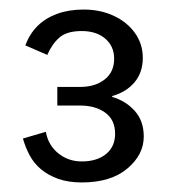

<svg xmlns="http://www.w3.org/2000/svg" viewBox="-20 -715 357 402"><path d="M151 -333Q123 -333 102 -340.5Q81 -348 66 -360.5Q51 -373 42 -390Q33 -407 28 -425L76 -439Q81 -411 102 -394Q123 -377 151 -377Q183 -377 202 -392.5Q221 -408 221 -435Q221 -464 200.5 -479Q180 -494 148 -494H100V-533H148Q179 -533 199 -548.5Q219 -564 219 -592Q219 -618 200.5 -634Q182 -650 151 -650Q120 -650 104.5 -636.5Q89 -623 79 -600L33 -620Q42 -644 58.5 -660.5Q75 -677 99.5 -686Q124 -695 155 -695Q190 -695 218 -682Q246 -669 262.5 -646Q279 -623 279 -594Q279 -563 261.5 -542.5Q244 -522 215 -514V-512Q243 -504 262 -483Q281 -462 281 -429Q281 -391 246.5 -362Q212 -333 151 -333Z"/></svg>

Font: Parkinsans Light Light
Style: Regular
Weight: 300
Version: Version 1.000